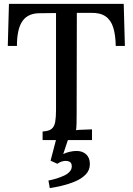

<svg xmlns="http://www.w3.org/2000/svg" viewBox="-20 -720 683 987"><path d="M575 -484Q574 -541 562 -579Q550 -617 522.5 -636Q495 -655 447 -654H375L374 -134Q374 -107 373.5 -85.5Q373 -64 371 -51Q390 -53 412.5 -53.5Q435 -54 453 -55V0H199V-44Q232 -46 246 -58Q260 -70 264 -94.5Q268 -119 268 -155V-653L184 -652Q123 -652 95 -611Q67 -570 67 -484H20L26 -700H616L622 -484ZM236 247 229 208Q250 204 271 197.5Q292 191 310 182.5Q328 174 338.5 162Q349 150 349 135Q349 116 335.5 110.5Q322 105 305 108.5Q288 112 275 122L240 106L270 -9H332L305 72Q318 65 337.5 60.5Q357 56 373 56Q404 56 423 73.5Q442 91 442 123Q442 155 420.5 177Q399 199 365.5 213Q332 227 297.5 235Q263 243 236 247Z"/></svg>

Font: Lora Medium
Style: Regular
Weight: 500
Designer: Olga Karpushina, Alexei Vanyashin (Cyrillic)
Foundry: Cyreal
Version: Version 3.004